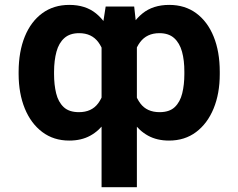

<svg xmlns="http://www.w3.org/2000/svg" viewBox="-20 -573 988 796"><path d="M401.1 203.1V-436.7L418.1 -545.9H536.3L547.5 -444.3V203.1ZM57.2 -265.6V-275.4Q57.5 -359.1 82.8 -421.4Q108.2 -483.6 155.3 -518.2Q202.4 -552.7 267.4 -552.7Q334.6 -552.7 378.1 -517.3Q421.6 -481.9 446 -419.4Q470.3 -356.9 479.5 -275.6V-260.8Q472.6 -202.4 457.2 -153Q441.8 -103.7 416.4 -67.2Q390.9 -30.6 354 -10.4Q317.1 9.8 267.1 9.8Q202.5 9.8 155.5 -25.5Q108.4 -60.8 82.9 -122.9Q57.5 -185 57.2 -265.6ZM204.1 -275.4V-265.6Q204.1 -221.9 212.8 -186.1Q221.5 -150.3 243.9 -129.1Q266.2 -108 307.2 -108Q359.6 -108 386.7 -144.3Q413.8 -180.7 420.1 -241.5V-296Q415.6 -360.2 387.8 -397.9Q360 -435.5 308.1 -435.5Q269.5 -435.5 246.7 -415.1Q223.8 -394.6 214.1 -358.7Q204.3 -322.7 204.1 -275.4ZM891.1 -275.4V-265.6Q891.1 -185 865.5 -122.9Q839.9 -60.8 792.9 -25.5Q745.8 9.8 680.8 9.8Q631 9.8 594.1 -10.4Q557.2 -30.6 531.9 -67.2Q506.7 -103.7 491.2 -153Q475.8 -202.4 468.3 -260.8V-275.6Q478.3 -356.9 502.6 -419.4Q526.9 -481.9 570.7 -517.3Q614.5 -552.7 681.6 -552.7Q746.7 -552.7 793.5 -518.2Q840.4 -483.6 865.7 -421.4Q891.1 -359.1 891.1 -275.4ZM744.3 -265.6V-275.4Q744.5 -322.7 734.6 -358.7Q724.7 -394.6 702 -415.1Q679.3 -435.5 640.8 -435.5Q588.8 -435.5 560.7 -398Q532.7 -360.4 527.8 -296V-241.5Q534.6 -180.7 561.8 -144.3Q589 -108 641.7 -108Q682.4 -108 704.6 -129.1Q726.8 -150.3 735.5 -186.1Q744.3 -221.9 744.3 -265.6Z"/></svg>

Font: Inter Variable LoSnoCo
Style: Regular
Weight: 400
Designer: Rasmus Andersson
Foundry: rsms
Version: Version 4.000;git-a52131595; featfreeze: case,dlig,ss01,ss02